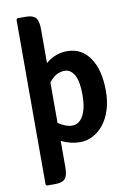

<svg xmlns="http://www.w3.org/2000/svg" viewBox="-102 -798 735 1076"><g transform="rotate(-10 265.5 -260.0)"><path d="M301 9Q249 9 195 -17V135Q195 180 179 198Q163 216 124 216H75L69 209V-729L75 -736H124Q163 -736 179 -718Q195 -700 195 -655V-460Q250 -506 317 -506Q399 -506 446 -437.5Q493 -369 493 -249Q493 -189 477.5 -141Q462 -93 435.5 -60Q409 -27 374.5 -9Q340 9 301 9ZM285 -400Q232 -400 195 -349V-119Q239 -90 274 -90Q313 -90 336.5 -131.5Q360 -173 360 -251Q360 -329 339 -364.5Q318 -400 285 -400Z"/></g></svg>

Font: Signika
Style: Semibold
Weight: 600
Designer: Anna Giedrys
Foundry: Anna Giedrys
Version: Version 1.001